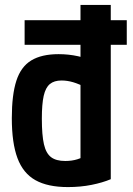

<svg xmlns="http://www.w3.org/2000/svg" viewBox="-20 -750 540 780"><path d="M80 -568V-668H495V-568ZM256 10Q174 10 124 -18Q74 -46 51 -107.5Q28 -169 28 -270Q28 -365 46.5 -422Q65 -479 107 -504.5Q149 -530 218 -530Q259 -530 297.5 -521.5Q336 -513 369 -495L334 -392Q301 -409 277 -416Q253 -423 230 -423Q200 -423 182.5 -408.5Q165 -394 157.5 -360.5Q150 -327 150 -268Q150 -201 158.5 -164Q167 -127 187.5 -111.5Q208 -96 245 -96Q298 -96 334 -123L307 -65V-730H430V-22Q397 -8 352 1Q307 10 256 10Z"/></svg>

Font: M PLUS 1 Code SemiBold
Style: Regular
Weight: 600
Designer: Coji Morishita
Foundry: UNDERFOREST DESIGN
Version: Version 1.005